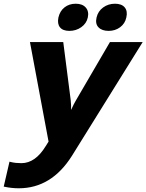

<svg xmlns="http://www.w3.org/2000/svg" viewBox="-35 -772 787 1032"><path d="M226 -11 126 -546H305L345 -234Q348 -207 347 -181Q364 -218 374 -234L556 -546H732L352 65Q242 240 66 240Q28 240 -10 232L-15 231L16 97L24 99Q48 105 80 105Q155 105 211 13ZM437 -678Q430 -646 402 -626Q374 -606 338 -606Q303 -606 287.5 -625Q272 -644 279 -678Q287 -713 312 -732.5Q337 -752 372 -752Q408 -752 426 -731.5Q444 -711 437 -678ZM644 -678Q637 -645 610.5 -625.5Q584 -606 549 -606Q513 -606 494.5 -625Q476 -644 484 -678Q492 -712 519.5 -732Q547 -752 583 -752Q619 -752 635.5 -732Q652 -712 644 -678Z"/></svg>

Font: Passageway
Style: BdIt
Weight: 700
Foundry: Ascender Corporation
Version: Version 1.11